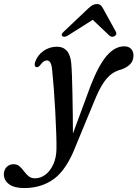

<svg xmlns="http://www.w3.org/2000/svg" viewBox="-130 -706 698 974"><path d="M330 -272Q371 -377 412.2 -424Q453.5 -471 500 -471Q522.5 -471 534.8 -458.2Q547 -445.5 547 -424Q547 -398.5 531.2 -381.5Q515.5 -364.5 487 -354Q460.5 -347.5 438 -332.2Q415.5 -317 393.5 -283.8Q371.5 -250.5 346.5 -188.5L254.5 34Q208.5 153.5 144.8 200.8Q81 248 -7 248Q-57.5 248 -84 228.5Q-110.5 209 -110.5 178Q-110.5 156.5 -96.8 141.8Q-83 127 -61.5 127Q-43 127 -30.8 137.8Q-18.5 148.5 -8.2 162.8Q2 177 15 187.8Q28 198.5 47.5 198.5Q77 198.5 101.8 179Q126.5 159.5 141.2 125.8Q156 92 156.5 49.5Q157 19 155.2 -32.8Q153.5 -84.5 150.2 -144Q147 -203.5 142.8 -258.8Q138.5 -314 134.5 -351.5Q130.5 -399.5 108 -399.5Q100 -399.5 92 -394.5Q84 -389.5 74.5 -376.5Q64.5 -363 54.5 -365.5Q41 -369.5 48.5 -392Q60.5 -426.5 90.8 -447.8Q121 -469 160 -469Q190.5 -469 209.2 -448Q228 -427 231.5 -383.5Q233.5 -362 235 -321.8Q236.5 -281.5 237.5 -231.2Q238.5 -181 239.2 -128.2Q240 -75.5 240 -28.5ZM452 -523Q438 -514.5 425 -525.5L340.5 -605.5L214 -525.5Q195 -514.5 185.5 -523Q177.5 -531.5 194.5 -546.5L318 -663.5Q329.5 -674 339.5 -679.8Q349.5 -685.5 361.5 -685.5Q373.5 -685.5 380.2 -679.8Q387 -674 392.5 -663.5L457 -546.5Q465.5 -531.5 452 -523Z"/></svg>

Font: Fraunces 9pt
Style: Italic
Weight: 400
Italic angle: -16°
Version: Version 1.000;[b76b70a41]